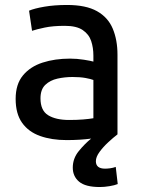

<svg xmlns="http://www.w3.org/2000/svg" viewBox="-20 -553 567 773"><path d="M382 200Q324 200 298.5 178.5Q273 157 273 122Q273 85 297 55.5Q321 26 347 5Q302 11 248 11Q188 11 141.5 -5.5Q95 -22 69 -58.5Q43 -95 43 -155Q43 -214 72.5 -249.5Q102 -285 151.5 -301Q201 -317 262 -317Q290 -317 318 -312.5Q346 -308 356 -305V-329Q356 -361 347 -388Q338 -415 313 -432Q288 -449 241 -449Q193 -449 160 -442Q127 -435 109 -429L97 -510Q118 -519 158.5 -526Q199 -533 250 -533Q326 -533 370.5 -508Q415 -483 434 -437.5Q453 -392 453 -333V-12Q436 1 415.5 20Q395 39 380.5 59Q366 79 366 96Q366 126 403 126Q412 126 423.5 124.5Q435 123 446 119L454 188Q442 193 421 196.5Q400 200 382 200ZM258 -70Q289 -70 314 -72Q339 -74 356 -77V-231Q346 -235 324.5 -239Q303 -243 272 -243Q241 -243 211.5 -236.5Q182 -230 162.5 -211.5Q143 -193 143 -157Q143 -108 174 -89Q205 -70 258 -70Z"/></svg>

Font: Ubuntu Sans Medium
Style: Regular
Weight: 500
Designer: Dalton Maag Ltd
Foundry: Dalton Maag Ltd
Version: Version 1.006; ttfautohint (v1.8.4.7-5d5b)